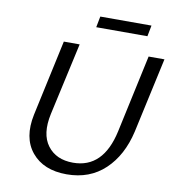

<svg xmlns="http://www.w3.org/2000/svg" viewBox="-89 -895 889 979"><g transform="rotate(10 355.5 -405.0)"><path d="M340 -759 351 -816H616L605 -759ZM321 6Q201 6 140 -68Q79 -142 105 -265L190 -658H272L189 -283Q166 -177 210.5 -117.5Q255 -58 343 -58Q499 -58 542 -255L629 -658H711L626 -269Q597 -142 518.5 -68Q440 6 321 6Z"/></g></svg>

Font: EauTestInfant Medium
Style: Italic
Weight: 500
Italic angle: -12°
Designer: Christian Thalmann (Catharsis Fonts)
Version: Version 0.001;PS 000.001;hotconv 1.0.88;makeotf.lib2.5.64775